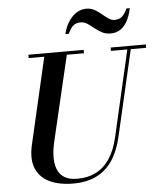

<svg xmlns="http://www.w3.org/2000/svg" viewBox="-64 -1041 931 1110"><g transform="rotate(-5 402.0 -486.0)"><path d="M316 14.5Q234.5 14.5 178.5 -12.5Q122.5 -39.5 100.2 -93.8Q78 -148 97 -230L217 -750H348L228 -240Q216.5 -193 215.5 -151.8Q214.5 -110.5 226.2 -78.8Q238 -47 266.2 -29Q294.5 -11 342.5 -11Q403.5 -11 450.5 -35Q497.5 -59 530 -107.5Q562.5 -156 579.5 -230L699 -750H719L599 -230Q581 -151.5 544.8 -96.8Q508.5 -42 451.8 -13.8Q395 14.5 316 14.5ZM122 -730.5V-750H443V-730.5ZM599.5 -730.5V-750H803.5V-730.5ZM608 -831Q578 -831 555.8 -843Q533.5 -855 514.8 -870.5Q496 -886 477.8 -898Q459.5 -910 438 -910Q413 -910 396.5 -896.5Q380 -883 365.5 -850H345.5Q355.5 -892.5 375.8 -923Q396 -953.5 422.5 -969.8Q449 -986 477.5 -986Q505 -986 526.2 -974Q547.5 -962 565.5 -946.5Q583.5 -931 600.8 -919Q618 -907 637 -907Q662.5 -907 679.2 -921.2Q696 -935.5 710 -967H729.5Q719.5 -919.5 702 -889.5Q684.5 -859.5 660.8 -845.2Q637 -831 608 -831Z"/></g></svg>

Font: Bodoni Moda 11pt SemiBold
Style: Italic
Weight: 600
Italic angle: -13°
Designer: Owen Earl
Foundry: indestructible type
Version: Version 2.004